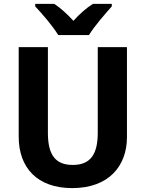

<svg xmlns="http://www.w3.org/2000/svg" viewBox="-20 -956 747 986"><path d="M554 -936H457C424 -915 389 -885 357 -849C324 -885 292 -914 259 -936H161V-923C196 -886 252 -821 279 -776H437C464 -821 522 -887 554 -923ZM632 -714H482V-274C482 -163 444 -109 354 -109C269 -109 226 -155 226 -273V-714H76V-254C76 -95 171 10 351 10C539 10 632 -104 632 -252Z"/></svg>

Font: Noto Sans Display
Style: Bold
Weight: 700
Designer: Monotype Design Team
Foundry: Monotype Imaging Inc.
Version: Version 1.900